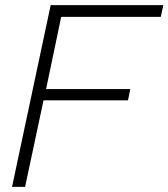

<svg xmlns="http://www.w3.org/2000/svg" viewBox="-20 -730 658 750"><path d="M178 -710H618L608 -664H219L160 -382H489L480 -338H150L78 0H27Z"/></svg>

Font: Raleway Thin Light
Style: Italic
Weight: 300
Italic angle: -12°
Version: Version 4.026